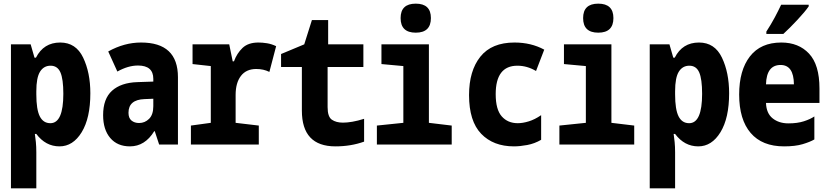

<svg xmlns="http://www.w3.org/2000/svg" viewBox="-20 -792 4540 1052"><path d="M40 240H179V42Q179 12 176.5 -13.5Q174 -39 171 -58H179Q230 10 306 10Q380 10 427.5 -67.5Q475 -145 475 -281Q475 -394 435.5 -476.5Q396 -559 310 -559Q219 -559 177 -476H169L148 -549H40ZM256 -117Q217 -117 198 -154.5Q179 -192 179 -275V-292Q179 -367 199.5 -399.5Q220 -432 257 -432Q295 -432 311 -395.5Q327 -359 327 -278Q327 -117 256 -117Z M692 10Q774 10 825 -73H828L852 0H955V-369Q955 -559 753 -559Q661 -559 573 -510L623 -400Q682 -433 736 -433Q820 -433 820 -360V-345L732 -342Q643 -339 594 -295Q545 -251 545 -161Q545 -82 584 -36Q623 10 692 10ZM742 -118Q717 -118 700.5 -131.5Q684 -145 684 -174Q684 -246 772 -249L820 -251V-210Q820 -164 797 -141Q774 -118 742 -118Z M1026 0H1398V-104L1271 -119V-272Q1271 -338 1300 -376Q1329 -414 1384 -414Q1424 -414 1456 -398L1493 -539Q1468 -551 1443 -555Q1418 -559 1396 -559Q1340 -559 1309 -529.5Q1278 -500 1262 -456H1255L1236 -549H1035V-441L1135 -430V-119L1026 -104Z M1818 10Q1903 10 1975 -16V-141Q1940 -130 1911 -125Q1882 -120 1859 -120Q1822 -120 1798.5 -136Q1775 -152 1775 -205V-425H1971V-549H1778V-682H1689L1647 -549L1520 -496V-425H1634V-186Q1634 10 1818 10Z M2258 -613Q2341 -613 2341 -693Q2341 -772 2258 -772Q2175 -772 2175 -693Q2175 -613 2258 -613ZM2045 0H2455V-104L2330 -119V-549H2070V-441L2190 -430V-119L2045 -104Z M2796 10Q2829 10 2869 2.5Q2909 -5 2945 -26V-161Q2910 -137 2877 -127Q2844 -117 2817 -117Q2762 -117 2729 -154.5Q2696 -192 2696 -276Q2696 -432 2815 -432Q2868 -432 2917 -403L2962 -520Q2890 -559 2799 -559Q2674 -559 2612 -481.5Q2550 -404 2550 -271Q2550 -128 2616.5 -59Q2683 10 2796 10Z M3258 -613Q3341 -613 3341 -693Q3341 -772 3258 -772Q3175 -772 3175 -693Q3175 -613 3258 -613ZM3045 0H3455V-104L3330 -119V-549H3070V-441L3190 -430V-119L3045 -104Z M3540 240H3679V42Q3679 12 3676.5 -13.5Q3674 -39 3671 -58H3679Q3730 10 3806 10Q3880 10 3927.5 -67.5Q3975 -145 3975 -281Q3975 -394 3935.5 -476.5Q3896 -559 3810 -559Q3719 -559 3677 -476H3669L3648 -549H3540ZM3756 -117Q3717 -117 3698 -154.5Q3679 -192 3679 -275V-292Q3679 -367 3699.5 -399.5Q3720 -432 3757 -432Q3795 -432 3811 -395.5Q3827 -359 3827 -278Q3827 -117 3756 -117Z M4276 10Q4337 10 4377.5 -2Q4418 -14 4442 -28V-154Q4420 -139 4384.5 -127.5Q4349 -116 4300 -116Q4248 -116 4213.5 -143.5Q4179 -171 4177 -228H4470V-307Q4470 -437 4413 -498Q4356 -559 4261 -559Q4148 -559 4089 -483Q4030 -407 4030 -274Q4030 -137 4093 -63.5Q4156 10 4276 10ZM4177 -330Q4180 -436 4257 -436Q4329 -436 4330 -330ZM4179 -606H4272Q4307 -638 4349 -683Q4391 -728 4411 -757V-766H4260Q4244 -732 4224.5 -695.5Q4205 -659 4179 -619Z"/></svg>

Font: Noto Sans Mono Condensed Extra
Style: Regular
Weight: 800
Width: 3
Designer: Monotype Design Team
Foundry: Monotype Imaging Inc.
Version: Version 1.900